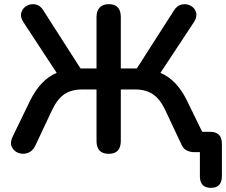

<svg xmlns="http://www.w3.org/2000/svg" viewBox="-20 -733 1089 925"><path d="M996 172Q943 172 943 116V0H914Q898 0 881 -7.5Q864 -15 855 -35L776 -203Q751 -256 716.5 -279Q682 -302 632 -302H562V-54Q562 8 504 8Q445 8 445 -54V-302H376Q324 -302 290 -279Q256 -256 231 -203L150 -31Q137 -4 113.5 4Q90 12 68 3.5Q46 -5 36.5 -26Q27 -47 42 -77L126 -250Q175 -349 253 -382L93 -626Q76 -652 83 -673.5Q90 -695 109.5 -705.5Q129 -716 152 -711.5Q175 -707 190 -681L368 -403H445V-651Q445 -681 460.5 -697Q476 -713 504 -713Q562 -713 562 -651V-403H639L817 -681Q833 -707 856 -711.5Q879 -716 898.5 -705.5Q918 -695 924.5 -673.5Q931 -652 914 -626L753 -382Q831 -349 880 -250L954 -98H992Q1049 -98 1049 -41V116Q1049 172 996 172Z"/></svg>

Font: Chiron GoRound TC M
Style: Regular
Weight: 500
Designer: Ryoko NISHIZUKA 西塚涼子 (kana, bopomofo & ideographs); Paul D. Hunt (Latin, Greek & Cyrillic); Sandoll Communications 산돌커뮤니
Foundry: Adobe
Version: Version 1.000;hotconv 1.1.1;makeotfexe 2.6.0